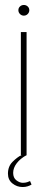

<svg xmlns="http://www.w3.org/2000/svg" viewBox="-20 -624 191 773"><path d="M64 0V-495H87V0ZM76 -561Q67 -561 60.5 -567.5Q54 -574 54 -583Q54 -592 60.5 -598Q67 -604 76 -604Q85 -604 91.5 -598Q98 -592 98 -583Q98 -574 91.5 -567.5Q85 -561 76 -561ZM71 129Q48 129 30 114.5Q12 100 12 75Q12 46 30.5 27.5Q49 9 67 0H88Q62 14 47.5 33Q33 52 33 72Q33 92 46 102Q59 112 72 112Q82 112 89.5 109.5Q97 107 101 105L107 119Q101 123 91.5 126Q82 129 71 129Z"/></svg>

Font: Alumni Sans SC Thin
Style: Regular
Weight: 100
Designer: Robert E. Leuschke
Foundry: Robert E. Leuschke
Version: Version 1.018